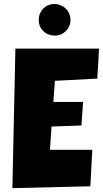

<svg xmlns="http://www.w3.org/2000/svg" viewBox="-20 -949 519 968"><path d="M435.5 -9.8C438.5 -70.8 441.9 -132.3 445.3 -193.8H231.9L239.7 -311L390.6 -316.4L398.9 -435.1H249L256.8 -541.5L470.2 -552.7C474.1 -603 476.6 -653.8 479 -704.1H57.6L42.5 -0.5ZM175.3 -848.6C175.3 -802.7 210.4 -769.5 256.3 -769.5C300.3 -769.5 335.4 -804.7 335.4 -848.6C335.4 -894 298.8 -928.7 253.4 -928.7C209.5 -928.7 175.3 -893.6 175.3 -848.6Z"/></svg>

Font: Luckiest Guy
Style: Regular
Weight: 400
Designer: Astigmatic (AOETI)
Foundry: Astigmatic (AOETI)
Version: Version 1.001